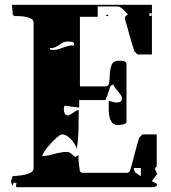

<svg xmlns="http://www.w3.org/2000/svg" viewBox="-20 -767 714 800"><path d="M633 -73Q628 -71 627 -67Q626 -66 626 -63Q626 -61 627 -60Q627 -59 630 -53.5Q633 -48 633 -47Q634 -46 634 -43Q634 -40 633 -40Q631 -37 623.5 -26.5Q616 -16 613 -13Q617 -8 625.5 -5.5Q634 -3 634 3Q634 6 633 7Q632 8 627 10.5Q622 13 620 13H53Q45 13 47 5.5Q49 -2 49 -4Q45 -4 42.5 -5.5Q40 -7 38.5 -7Q37 -7 36 -4.5Q35 -2 33 7Q32 5 29.5 0Q27 -5 27 -7Q26 -7 26 -10Q26 -13 27 -13Q27 -16 29.5 -23.5Q32 -31 33 -33Q40 -34 54.5 -35Q69 -36 83.5 -39Q98 -42 109 -48.5Q120 -55 120 -67V-673Q120 -685 107.5 -690.5Q95 -696 80 -698Q65 -700 52.5 -700Q40 -700 40 -700Q39 -700 36.5 -702.5Q34 -705 33 -707Q33 -709 32.5 -714.5Q32 -720 31.5 -726.5Q31 -733 30.5 -738.5Q30 -744 30 -747H613V-540H553L540 -553Q532 -577 526 -598Q521 -616 515.5 -635Q510 -654 507 -667Q504 -672 502 -683Q501 -688 500 -693Q500 -696 505.5 -701Q511 -706 513 -707Q512 -708 508.5 -712Q505 -716 500.5 -720.5Q496 -725 492 -728.5Q488 -732 487 -733Q485 -735 480 -737.5Q475 -740 473 -740H387V-697H313V-407H420Q433 -407 435 -423.5Q437 -440 438 -460.5Q439 -481 445.5 -497.5Q452 -514 475 -514Q477 -514 482.5 -514Q488 -514 493.5 -513Q499 -512 503 -509Q507 -506 507 -500V-260Q507 -255 503 -252.5Q499 -250 493 -248.5Q487 -247 480.5 -246.5Q474 -246 470 -246Q455 -246 447 -256Q439 -266 436 -280.5Q433 -295 433 -310.5Q433 -326 433 -337V-347L460 -340H467Q476 -340 482 -343.5Q488 -347 488 -357Q488 -364 483.5 -370.5Q479 -377 473.5 -384Q468 -391 462 -398Q456 -405 453 -413Q452 -414 450 -414Q447 -414 447 -413Q446 -413 443 -410.5Q440 -408 440 -407Q439 -405 437 -399Q435 -393 432.5 -386Q430 -379 428.5 -373.5Q427 -368 427 -367Q423 -361 422 -357Q421 -353 420 -350H310V-319L306 -320H300Q297 -320 290.5 -321Q284 -322 276.5 -323Q269 -324 262.5 -325Q256 -326 253 -327Q247 -325 246.5 -319.5Q246 -314 246 -309Q246 -302 250 -294Q254 -286 263 -286Q266 -286 267 -287Q268 -287 273 -290Q278 -293 283.5 -296.5Q289 -300 294 -303Q299 -306 300 -307L308 -308Q308 -268 307 -227Q306 -186 300 -147Q298 -155 292 -165.5Q286 -176 277.5 -185Q269 -194 259 -200.5Q249 -207 240 -207Q232 -207 218 -195Q204 -183 190 -167.5Q176 -152 166 -137.5Q156 -123 156 -117Q170 -117 182 -119.5Q194 -122 206 -125.5Q218 -129 231.5 -131.5Q245 -134 261 -134L267 -133Q268 -133 272 -130Q276 -127 280.5 -124Q285 -121 288.5 -117.5Q292 -114 293 -113L307 -120V-107Q307 -101 308 -92Q309 -83 310 -74.5Q311 -66 312 -60Q313 -54 313 -53L320 -47H513Q514 -47 516.5 -49.5Q519 -52 520 -53Q521 -54 523.5 -62Q526 -70 527 -73Q529 -80 533.5 -97Q538 -114 543 -133.5Q548 -153 553 -170Q558 -187 560 -193L573 -207H633ZM607 -700Q612 -700 612 -706.5Q612 -713 607 -713Q602 -713 602 -706.5Q602 -700 607 -700ZM420 -700 427 -707 433 -700ZM289 -578Q289 -591 280.5 -592.5Q272 -594 262 -594Q250 -594 242 -589.5Q234 -585 226 -579.5Q218 -574 209 -570Q200 -566 187 -567Q188 -560 193.5 -559.5Q199 -559 204 -559Q216 -559 224.5 -562Q233 -565 242 -568.5Q251 -572 262 -575Q273 -578 289 -578ZM567 -67H538Q538 -53 546.5 -46.5Q555 -40 567 -33Z"/></svg>

Font: Genkaimincho
Style: Regular
Weight: 800
Designer: Dr. Ken Lunde (project architect, glyph set definition & overall production); Masataka HATTORI \u670D \u90E8 \u6B63 \u8C
Foundry: Adobe Systems Incorporated
Version: Version 1.00